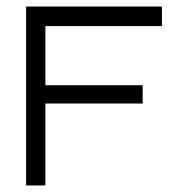

<svg xmlns="http://www.w3.org/2000/svg" viewBox="-20 -617 580 588"><path d="M60 -597H476V-537H119V-356H417V-300H119V-49H60Z"/></svg>

Font: IBM 3270
Style: Regular
Weight: 400
Monospace: yes
Version: Version 2.3.1